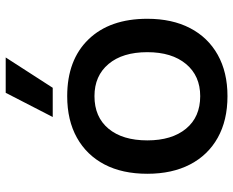

<svg xmlns="http://www.w3.org/2000/svg" viewBox="-94 -732 837 690"><g transform="rotate(-90 325.0 -386.5)"><path d="M325 12Q238 12 175.5 -23Q113 -58 79.5 -122.5Q46 -187 46 -276Q46 -366 79.5 -430Q113 -494 175.5 -529Q238 -564 325 -564Q455 -564 529 -487.5Q603 -411 603 -276Q603 -187 569.5 -122.5Q536 -58 473.5 -23Q411 12 325 12ZM325 -86Q398 -86 440.5 -137Q483 -188 483 -276Q483 -365 440.5 -415.5Q398 -466 325 -466Q250 -466 208 -415.5Q166 -365 166 -276Q166 -188 208 -137Q250 -86 325 -86ZM250 -616 337 -785H464L355 -616Z"/></g></svg>

Font: Azeret Mono Thin Medium
Style: Regular
Weight: 500
Version: Version 1.002